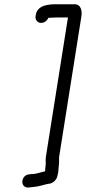

<svg xmlns="http://www.w3.org/2000/svg" viewBox="-20 -746 396 884"><path d="M236.4 -665.5H292.9L191.6 -26C188.6 -6.9 191.9 3.5 189.9 16.4C188.3 26.6 188.1 35.3 187.6 42.6C164.7 47.5 147 55.5 125.2 55.5C122.2 55.5 119.2 56.1 116.2 56.5C76.3 57.8 69.9 117.5 109.4 117.5C112.6 117.5 115.9 116.8 119 116.4L137.5 114.4L152 112.4C157.9 111.5 164 109.6 170.6 108.2C178.2 106.6 197.5 100.5 201.1 100.5C221.4 100.5 241.3 83.3 244.5 63C245.2 58.5 247.1 53.2 247.9 48C249.5 37.6 249.2 26.9 250.7 18C253.5 0.3 250.7 -13.8 252.6 -26L354.8 -671C358.2 -692.4 355.5 -726.5 322.1 -726.5H246.1C208.9 -726.5 152.4 -725.5 144.7 -677L143.8 -671C141.2 -654.5 153 -640.5 169.4 -640.5C183.7 -640.5 196.4 -649.9 202.8 -663.9C204.6 -664.2 209.5 -664.5 215.2 -664.5C223.7 -664.5 231.5 -665.5 236.4 -665.5Z"/></svg>

Font: CiSf OpenHand
Style: BdObl
Weight: 400
Foundry: Cannot Into Space Fonts
Version: Version 0.7892